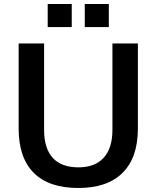

<svg xmlns="http://www.w3.org/2000/svg" viewBox="-20 -929 780 958"><path d="M73 -288V-712H200V-281Q200 -189 243 -141.5Q286 -94 371 -94Q454 -94 497.5 -142Q541 -190 541 -281V-712H668V-288Q668 -143 592 -67Q516 9 371 9Q224 9 148.5 -66.5Q73 -142 73 -288ZM338 -909V-794H218V-909ZM523 -909V-794H403V-909Z"/></svg>

Font: Muli
Style: Bold
Weight: 700
Designer: Vernon Adams
Foundry: Vernon Adams
Version: Version 2.001